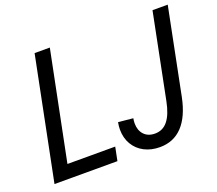

<svg xmlns="http://www.w3.org/2000/svg" viewBox="-121 -888 1204 1064"><g transform="rotate(-20 481.0 -356.0)"><path d="M176.8 -719.7H266.6L137.7 -80.1H419.4L403.3 0H32.2ZM476.1 -159.2Q476.1 -180.2 480.5 -202.1L567.4 -193.4Q564.5 -178.2 564.5 -163.6Q564.5 -122.6 587.9 -97.4Q611.3 -72.3 652.3 -72.3Q698.7 -72.3 728 -108.9Q757.3 -145.5 772 -219.7L872.1 -719.7H961.9L860.4 -212.9Q838.4 -103.5 785.9 -47.9Q733.4 7.8 652.3 7.8Q601.1 7.8 561 -12.9Q521 -33.7 498.5 -71.8Q476.1 -109.9 476.1 -159.2Z"/></g></svg>

Font: Reddit Sans Chocolate
Style: Italic
Weight: 400
Italic angle: -11.25°
Designer: Stephen Hutchings
Version: Version 1.013